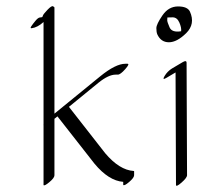

<svg xmlns="http://www.w3.org/2000/svg" viewBox="-20 -575 640 620"><path d="M120.6 -169.9Q120.1 -171.4 120.6 -173.8V-503.9Q101.1 -486.3 82.5 -483.9Q76.2 -482.9 81.1 -490.2Q85.9 -497.6 94.5 -507.8Q103 -518.1 108.9 -518.6Q114.7 -519 116.7 -520Q117.7 -522 119.1 -525.9Q120.6 -529.8 133.5 -543.5Q146.5 -557.1 151.1 -554.7Q155.8 -552.2 155.8 -550.8V-208L303.7 -328.6Q353.5 -369.1 384.8 -369.1H391.6Q399.9 -369.1 384.3 -351.6Q368.7 -334 360.4 -334H353.5Q330.6 -334 298.3 -308.1L202.6 -230L319.8 -80.1Q365.7 -25.9 411.6 -22.9Q413.6 -22.9 413.1 -21V-9.3Q413.1 -1 397 12.7Q380.9 26.4 377.9 22V12.2Q331.1 8.8 285.2 -46.4L165.5 -199.2L155.8 -191.4V-8.8Q155.8 -0.5 139.4 13.2Q123 26.9 120.6 22.5Z M593.3 -537.6Q611.3 -497.6 581.3 -468Q551.3 -438.5 525.4 -438.5Q499.5 -438.5 487.8 -464.4Q484.9 -471.7 484.9 -484.1Q484.9 -496.6 504.6 -525.4Q524.4 -554.2 554.9 -554.2Q585.4 -554.2 593.3 -537.6ZM564.9 -474.1Q566.4 -485.8 559.1 -502.4Q551.8 -519 537.6 -519Q523.4 -519 520.5 -518.6Q520 -515.1 520 -509.5Q520 -503.9 527.6 -486.6Q535.2 -469.2 564.9 -474.1ZM535.6 -354 570.3 -374.5Q582 -381.3 582.5 -373L584 -9.3Q584 -1 566.2 14.6Q548.3 30.3 548.3 22L546.9 -340.8H546.4L517.6 -323.7Q502.4 -314.5 511.5 -329.6Q520.5 -344.7 535.6 -354Z"/></svg>

Font: ML-NILA02
Style: Regular
Weight: 400
Version: Version ML-NILA02 1.0